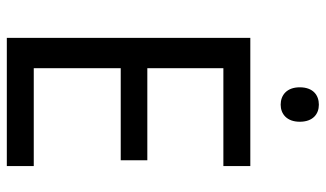

<svg xmlns="http://www.w3.org/2000/svg" viewBox="-216 -739 955 563"><g transform="rotate(90 261.5 -457.5)"><path d="M287 -915C259 -915 236 -898 236 -859C236 -821 259 -803 287 -803C314 -803 337 -821 337 -859C337 -898 314 -915 287 -915ZM467 0V-79H180V-334H450V-412H180V-635H467V-714H91V0Z"/></g></svg>

Font: Noto Sans Thai
Style: Regular
Weight: 400
Designer: Monotype Design Team
Foundry: Monotype Imaging Inc.
Version: Version 1.901